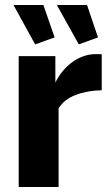

<svg xmlns="http://www.w3.org/2000/svg" viewBox="-20 -750 440 770"><path d="M208 -730H329L373 -600L296 -572ZM34 -730H154L199 -600L121 -572ZM388 -388Q330 -387 283 -369Q236 -351 215 -315V0H55V-525H202V-419Q229 -472 271.5 -502Q314 -532 362 -533Q373 -533 378 -533Q383 -533 388 -532Z"/></svg>

Font: Boldmen
Style: Bold
Weight: 700
Designer: Matt McInerney, Pablo Impallari, Rodrigo Fuenzalida
Foundry: LIVING CONCEPT
Version: Version 1.000